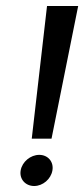

<svg xmlns="http://www.w3.org/2000/svg" viewBox="-20 -610 281 641"><path d="M49 -41C44 -12 65 11 94 11C123 11 150 -12 155 -41C160 -70 140 -93 111 -93C82 -93 54 -70 49 -41ZM137 -590 86 -147H152L241 -590Z"/></svg>

Font: Charger Sport
Style: ExtObl
Weight: 400
Designer: Jasper
Foundry: Cannot Into Space Fonts
Version: Version 1.1